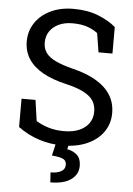

<svg xmlns="http://www.w3.org/2000/svg" viewBox="-61 -767 711 1025"><g transform="rotate(5 294.5 -254.0)"><path d="M295.9 10.3Q231 10.3 170.9 -8.8Q110.8 -27.8 56.2 -67.4V-219.2H130.9L147 -107.4Q178.7 -87.9 215.8 -77.1Q252.9 -66.4 295.9 -66.4Q344.7 -66.4 378.7 -81.3Q412.6 -96.2 430.7 -122.6Q448.7 -148.9 448.7 -184.1Q448.7 -216.8 433.1 -241.7Q417.5 -266.6 381.6 -285.4Q345.7 -304.2 283.7 -318.4Q210.4 -335.4 159.9 -364Q109.4 -392.6 83.3 -433.3Q57.1 -474.1 57.1 -526.9Q57.1 -582.5 86.7 -626.5Q116.2 -670.4 168.9 -695.8Q221.7 -721.2 292 -721.2Q366.7 -721.2 424.1 -698.5Q481.4 -675.8 518.6 -643.6V-501.5H443.8L427.7 -603Q405.8 -620.6 373 -632.3Q340.3 -644 292 -644Q251 -644 219.7 -629.6Q188.5 -615.2 170.9 -589.4Q153.3 -563.5 153.3 -528.3Q153.3 -497.6 169.2 -474.6Q185.1 -451.7 220.9 -434.3Q256.8 -417 316.9 -401.9Q429.2 -374 487.1 -319.6Q544.9 -265.1 544.9 -185.1Q544.9 -127.9 514.2 -83.7Q483.4 -39.6 427.5 -14.6Q371.6 10.3 295.9 10.3ZM248 212.4 244.6 159.2Q279.8 159.2 301 147.5Q322.3 135.7 322.3 112.8Q322.3 89.8 304.7 81.1Q287.1 72.3 244.1 68.8L263.7 -15.6H332.5L322.8 28.3Q355 33.7 376 53.2Q397 72.8 397 111.3Q397 157.2 358.4 184.8Q319.8 212.4 248 212.4Z"/></g></svg>

Font: Roboto Slab LO
Style: Regular
Weight: 400
Designer: Google
Version: Version 2.000